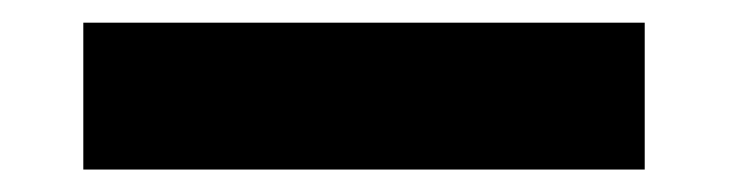

<svg xmlns="http://www.w3.org/2000/svg" viewBox="-20 -151 651 171"><path d="M54.2 -130.8H554.2V0H54.2Z"/></svg>

Font: 0xA000-Squareish
Style: Squareish-Bold
Weight: 700
Version: Version 0.1